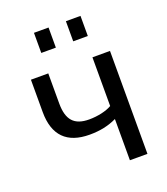

<svg xmlns="http://www.w3.org/2000/svg" viewBox="-134 -821 795 915"><g transform="rotate(-20 263.5 -363.5)"><path d="M145 -625H219V-727H145ZM307 -625H381V-727H307ZM367 0H456V-522H367V-275C340 -259 295 -249 252 -249C176 -249 143 -286 143 -370V-522H55V-358C55 -239 115 -180 229 -180C282 -180 325 -189 367 -209Z"/></g></svg>

Font: FIGSv2-sans-serif Medium
Style: Regular
Weight: 500
Designer: Matt McInerney, Pablo Impallari, Rodrigo Fuenzalida,Mirko Velimirovic
Foundry: Matt McInerney, Pablo Impallari, Rodrigo Fuenzalida
Version: Version 4.021;hotconv 1.0.109;makeotfexe 2.5.65596